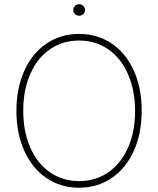

<svg xmlns="http://www.w3.org/2000/svg" viewBox="-20 -877 748 907"><path d="M353.5 9.8Q266.6 9.8 199.5 -35.9Q132.3 -81.5 95 -164.1Q57.6 -246.6 57.6 -353.5Q57.6 -460.4 95 -543Q132.3 -625.5 199.7 -671.1Q267.1 -716.8 353.5 -716.8Q440.4 -716.8 507.6 -671.4Q574.7 -626 612.1 -543.5Q649.4 -460.9 649.4 -353.5Q649.4 -246.6 612.1 -164.1Q574.7 -81.5 507.6 -35.9Q440.4 9.8 353.5 9.8ZM353.5 -685.5Q276.4 -685.5 216.6 -644.5Q156.7 -603.5 123.3 -528.1Q89.8 -452.6 89.8 -353.5Q89.8 -255.4 123 -179.9Q156.2 -104.5 216.1 -63Q275.9 -21.5 353.5 -21.5Q431.2 -21.5 491.2 -62.7Q551.3 -104 584.7 -179.4Q618.2 -254.9 618.2 -353.5Q617.7 -452.1 584.2 -527.6Q550.8 -603 491 -644.3Q431.2 -685.5 353.5 -685.5ZM326.2 -830.1Q326.2 -841.3 334.5 -849.4Q342.8 -857.4 353.5 -857.4Q365.2 -857.4 373.5 -849.4Q381.8 -841.3 381.8 -830.1Q381.8 -818.4 373.5 -810.5Q365.2 -802.7 353.5 -802.7Q342.3 -802.7 334.2 -810.5Q326.2 -818.4 326.2 -830.1Z"/></svg>

Font: Pretendard Thin
Style: Regular
Weight: 100
Designer: Base glyphs from Inter by Rasmus Andersson; Hangeul glyphs from Noto Sans CJK(Source Han Sans) by Jang Soo-young and Kan
Foundry: Kil Hyung-jin
Version: Version 1.309